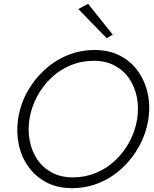

<svg xmlns="http://www.w3.org/2000/svg" viewBox="-20 -969 800 998"><path d="M133 -350Q143 -412 172.5 -467Q202 -522 246 -564Q290 -606 346.5 -629.5Q403 -653 467 -653Q530 -653 577 -627.5Q624 -602 652.5 -559.5Q681 -517 691.5 -463Q702 -409 693 -350Q683 -288 653.5 -233Q624 -178 580 -136Q536 -94 479.5 -70.5Q423 -47 359 -47Q296 -47 249 -72.5Q202 -98 173.5 -140.5Q145 -183 134.5 -237.5Q124 -292 133 -350ZM74 -350Q64 -280 78 -215.5Q92 -151 129 -100.5Q166 -50 222.5 -20.5Q279 9 354 9Q430 9 497 -19Q564 -47 617 -97Q670 -147 705 -212Q740 -277 751 -350Q762 -420 747.5 -484.5Q733 -549 697 -599.5Q661 -650 604 -679.5Q547 -709 472 -709Q396 -709 329 -681Q262 -653 208.5 -603Q155 -553 120 -488.5Q85 -424 74 -350ZM387 -922 535 -770 566 -789 438 -949Z"/></svg>

Font: Jost* 300 Light Italic
Style: Italic
Weight: 300
Italic angle: -10°
Version: Version 3.200; ttfautohint (v0.97) -l 8 -r 50 -G 200 -x 14 -